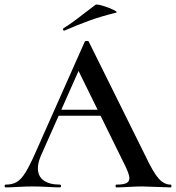

<svg xmlns="http://www.w3.org/2000/svg" viewBox="-27 -811 762 831"><path d="M231 -336H437L444 -310H216ZM711 0Q692 0 650 -2Q608 -4 589 -4Q564 -4 530 -2Q496 0 477 0Q473 0 473 -6Q473 -12 477 -12Q507 -12 520 -18.5Q533 -25 533 -40Q533 -55 516 -91L307 -516L348 -583L150 -137Q137 -107 137 -83Q137 -48 162 -30Q187 -12 232 -12Q237 -12 237 -6Q237 0 232 0Q214 0 180 -2Q142 -4 114 -4Q87 -4 51 -2Q19 0 -2 0Q-7 0 -7 -6Q-7 -12 -2 -12Q26 -12 45 -23Q64 -34 82 -62.5Q100 -91 125 -147L340 -631Q342 -634 349 -634Q356 -634 357 -631L602 -137Q636 -65 659.5 -38.5Q683 -12 711 -12Q715 -12 715 -6Q715 0 711 0ZM251 -678Q247 -678 246 -682.5Q245 -687 248 -689Q280 -708 336 -752Q382 -787 386 -790Q391 -794 418 -786Q445 -778 465 -768Q485 -758 475 -756Q413 -741 361.5 -722.5Q310 -704 253 -679Z"/></svg>

Font: Cormorant Unicase SemiBold
Style: Regular
Weight: 600
Designer: Christian Thalmann (Catharsis Fonts)
Foundry: Catharsis Fonts
Version: Version 4.000